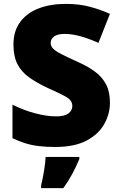

<svg xmlns="http://www.w3.org/2000/svg" viewBox="-20 -744 617 985"><path d="M544 -217Q544 -159 514.5 -107Q485 -55 423.5 -22.5Q362 10 264 10Q215 10 178.5 5.5Q142 1 110 -9Q78 -19 44 -35V-207Q102 -178 161 -162.5Q220 -147 268 -147Q311 -147 331 -162Q351 -177 351 -200Q351 -228 321.5 -245.5Q292 -263 222 -294Q169 -319 130 -346.5Q91 -374 70 -414Q49 -454 49 -515Q49 -584 83 -630.5Q117 -677 177.5 -700.5Q238 -724 318 -724Q388 -724 444 -708.5Q500 -693 544 -673L485 -524Q439 -545 394.5 -557.5Q350 -570 312 -570Q275 -570 257.5 -557Q240 -544 240 -524Q240 -507 253 -494Q266 -481 296.5 -465.5Q327 -450 380 -426Q432 -403 468.5 -375.5Q505 -348 524.5 -310.5Q544 -273 544 -217ZM387 72Q370 112 352 146Q334 180 305 221H191V207Q199 175 206 132Q213 89 214 61H387Z"/></svg>

Font: Noto Sans Khmer UI Black
Style: Regular
Weight: 900
Designer: Danh Hong and the Monotype Design Team
Foundry: Monotype Imaging Inc.
Version: Version 2.002; ttfautohint (v1.8.4.7-5d5b)